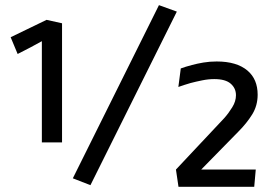

<svg xmlns="http://www.w3.org/2000/svg" viewBox="-20 -719 1063 739"><path d="M141.1 -170.9V-560.5L99.1 -537.6L47.9 -511.2L21 -575.7L159.2 -642.6L218.8 -629.4V-170.9ZM328.1 -6.3 260.3 -32.7 591.8 -699.2 660.6 -674.3ZM667 0 657.2 -66.4 843.3 -264.6Q859.9 -283.2 874 -306.2Q888.2 -329.1 888.2 -352.5Q888.2 -379.4 867.9 -397Q847.7 -414.6 804.7 -414.6Q782.2 -414.6 758.1 -409.7Q733.9 -404.8 713.4 -399.4Q701.2 -396 689.5 -392.1Q677.7 -388.2 666.5 -384.3L675.8 -455.6Q694.3 -462.4 718.8 -468.8Q738.3 -474.1 762.9 -478.3Q787.6 -482.4 814 -482.4Q891.1 -482.4 932.6 -447.3Q971.7 -414.1 971.7 -354.5Q971.7 -312.5 950.7 -278.6Q929.7 -244.6 897 -211.9L754.4 -66.4H964.4L958.5 0Z"/></svg>

Font: Mako
Style: Regular
Weight: 400
Designer: vernon adams
Foundry: vernon adams
Version: Version 1.100; ttfautohint (v1.8.4.7-5d5b);gftools[0.9.33]